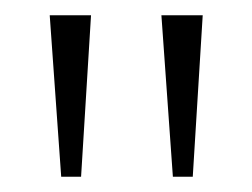

<svg xmlns="http://www.w3.org/2000/svg" viewBox="-20 -734 330 251"><path d="M60 -503 45 -714H99L86 -503ZM206 -503 191 -714H245L232 -503Z"/></svg>

Font: Noto Serif Georgian SemiCondensed ExtraLight
Style: Regular
Weight: 200
Width: 4
Designer: Monotype Design Team, Akaki Razmadze
Foundry: Google LLC
Version: Version 2.003; ttfautohint (v1.8.4.7-5d5b)